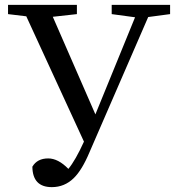

<svg xmlns="http://www.w3.org/2000/svg" viewBox="-20 -753 721 789"><path d="M193 16Q114 16 113 -68Q133 -102 178 -102Q219 -102 261 -59Q290 -94 325 -171L88 -686L13 -695V-733H296V-695L197 -684L372 -283L535 -682L439 -695V-733H679V-695L589 -683L348 -128Q317 -54 283 -21Q245 16 193 16Z"/></svg>

Font: GenRyuMin TW M
Style: Regular
Weight: 500
Version: Version 1.501;PS 1;hotconv 16.6.51;makeotf.lib2.5.65220